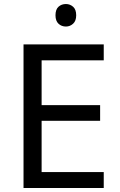

<svg xmlns="http://www.w3.org/2000/svg" viewBox="-20 -935 596 955"><path d="M496 0H97V-714H496V-635H187V-412H478V-334H187V-79H496ZM308 -915Q328 -915 343.5 -901.5Q359 -888 359 -859Q359 -831 343.5 -817Q328 -803 308 -803Q286 -803 271 -817Q256 -831 256 -859Q256 -888 271 -901.5Q286 -915 308 -915Z"/></svg>

Font: Noto IKEA Latin
Style: Regular
Weight: 400
Designer: Monotype Design Team
Foundry: Monotype Imaging Inc.
Version: Version 1.0